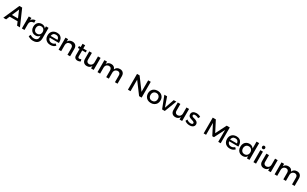

<svg xmlns="http://www.w3.org/2000/svg" viewBox="604 -3963 11772 7369"><g transform="rotate(30 6490.0 -278.0)"><path d="M738.5 0H610.5L543.5 -157.5H191L124.5 0H0.5L309.5 -700H432.5ZM502 -258 367.5 -574 233.5 -258Z M939 0H823V-532H939V-425Q995 -533.5 1122.5 -536.5V-426Q1093.5 -426 1070.5 -420.5Q1014.5 -411.5 977.8 -373.5Q941 -335.5 939 -269.5Z M1422.5 198Q1299 198 1197.5 124L1244 41.5Q1319.5 102 1416 102Q1460 102 1498 86.2Q1536 70.5 1559.5 37.2Q1583 4 1583 -49V-119.5Q1525.5 -25.5 1405 -25.5Q1336 -25.5 1282.5 -56.5Q1229 -87.5 1198.2 -145.2Q1167.5 -203 1167.5 -282.5Q1167.5 -351.5 1193 -408.2Q1218.5 -465 1270.5 -499Q1322.5 -533 1402 -536Q1526 -533.5 1583 -442V-532H1698.5V-71Q1698.5 49.5 1637 119.5Q1567.5 198 1422.5 198ZM1430 -116Q1480.5 -116 1514.5 -138.2Q1548.5 -160.5 1565.8 -197.8Q1583 -235 1583 -279.5Q1583 -325 1564.8 -362.5Q1546.5 -400 1512.2 -422Q1478 -444 1430 -444Q1380 -444 1346.5 -423Q1313 -402 1295.5 -365Q1278 -328 1276 -279.5Q1277 -233.5 1293.2 -196.8Q1309.5 -160 1343 -138Q1376.5 -116 1430 -116Z M2079.5 4.5Q2003.5 4.5 1942 -26.5Q1880.5 -57.5 1844.2 -117.5Q1808 -177.5 1808 -265Q1808 -385 1878.5 -458.2Q1949 -531.5 2077 -536Q2167.5 -536 2224 -499.5Q2280.5 -463 2306.8 -400Q2333 -337 2333 -258.5L2332 -228H1924Q1932 -186 1952.5 -154.8Q1973 -123.5 2007 -105.8Q2041 -88 2089 -88Q2176.5 -88 2238.5 -150L2300.5 -86.5Q2218 4.5 2079.5 4.5ZM2225 -304.5Q2222 -346.5 2205.5 -378.5Q2189 -410.5 2157.5 -428.8Q2126 -447 2077.5 -447Q2007.5 -447 1968.5 -408Q1929.5 -369 1922.5 -304.5Z M2959.5 0H2843.5V-298.5Q2843.5 -361.5 2809.5 -395Q2775.5 -428.5 2716 -428.5Q2640.5 -421.5 2604 -379.8Q2567.5 -338 2566 -273.5V0H2450V-532H2566V-427Q2624 -536.5 2761 -536.5Q2821 -536.5 2865.5 -513.2Q2910 -490 2934.8 -444.5Q2959.5 -399 2959.5 -331Z M3286 5Q3246.5 5 3212 -9.8Q3177.5 -24.5 3156 -59Q3134.5 -93.5 3134.5 -152.5V-428.5H3059V-512H3134.5V-655H3249.5V-512H3406V-428H3249.5V-172Q3249.5 -96 3307.5 -96Q3344.5 -96 3388.5 -119.5L3415.5 -33Q3356 5 3286 5Z M3699.5 4.5Q3609 4.5 3556.5 -49.8Q3504 -104 3504 -201V-532H3620V-233Q3620 -189 3636 -160.5Q3652 -132 3680 -117.8Q3708 -103.5 3743.5 -103.5Q3794.5 -109 3826.8 -132Q3859 -155 3874.2 -190.8Q3889.5 -226.5 3889.5 -270V-532H4005V0H3889.5V-107Q3832.5 4.5 3699.5 4.5Z M5063 0H4947.5V-298.5Q4947.5 -344.5 4930.8 -373.2Q4914 -402 4885.5 -415.5Q4857 -429 4822.5 -429Q4772 -422.5 4739.8 -399.8Q4707.5 -377 4692.2 -341.5Q4677 -306 4677 -262.5V0H4561V-298.5Q4561 -354.5 4531.2 -390.2Q4501.5 -426 4436.5 -429Q4385 -422.5 4352.8 -399.8Q4320.5 -377 4305.2 -341.5Q4290 -306 4290 -262.5V0H4174.5V-532H4290V-426Q4346.5 -535 4481.5 -536.5Q4623 -536.5 4667 -406Q4720.5 -536.5 4868 -536.5Q4926.5 -536.5 4970.5 -512.8Q5014.5 -489 5038.8 -443Q5063 -397 5063 -331Z M5131.5 0Z M6131 0H6018L5638.5 -510V0H5523V-700H5636.5L6016.5 -189V-700H6131Z M6536 4.5Q6449 4.5 6386.8 -31.2Q6324.5 -67 6291.2 -128.2Q6258 -189.5 6258 -266.5Q6258 -347 6292.2 -407.5Q6326.5 -468 6389 -502Q6451.5 -536 6536 -536Q6587.5 -536 6636.8 -520.8Q6686 -505.5 6725.8 -472.5Q6765.5 -439.5 6790.5 -386Q6813.5 -335 6813.5 -266.5Q6813.5 -181 6776.5 -120.2Q6739.5 -59.5 6676.5 -27.5Q6613.5 4.5 6536 4.5ZM6536 -92Q6564 -92 6592.5 -101.2Q6621 -110.5 6644.8 -131Q6668.5 -151.5 6683 -184.5Q6697.5 -217.5 6697.5 -265Q6697.5 -342.5 6652.8 -390Q6608 -437.5 6536 -437.5Q6485 -437.5 6448.8 -414.8Q6412.5 -392 6393.2 -353Q6374 -314 6374 -265Q6374 -185.5 6417.5 -138.8Q6461 -92 6536 -92Z M7157 0H7037.5L6831 -531.5L6952 -532L7099.5 -112.5L7246 -532H7362Z M7620.5 4.5Q7530 4.5 7477.5 -49.8Q7425 -104 7425 -201V-532H7541V-233Q7541 -189 7557 -160.5Q7573 -132 7601 -117.8Q7629 -103.5 7664.5 -103.5Q7715.5 -109 7747.8 -132Q7780 -155 7795.2 -190.8Q7810.5 -226.5 7810.5 -270V-532H7926V0H7810.5V-107Q7753.5 4.5 7620.5 4.5Z M8250 4.5Q8122 4.5 8032.5 -70L8072.5 -150.5Q8157 -83.5 8253.5 -83.5Q8292 -83.5 8317 -97.2Q8342 -111 8344 -143Q8344 -159 8334 -171Q8308 -202.5 8224.5 -224.5Q8163.5 -240.5 8116.5 -269.5Q8059.5 -305.5 8059 -385.5Q8059 -424.5 8075 -453.2Q8091 -482 8118.2 -500.8Q8145.5 -519.5 8181.5 -528.2Q8217.5 -537 8256.5 -537.5Q8359.5 -537.5 8445.5 -483.5L8404 -401Q8322 -448 8250.5 -448Q8167.5 -448 8167.5 -392.5Q8167.5 -365.5 8193.2 -347.5Q8219 -329.5 8277.5 -317.5Q8310.5 -308.5 8342.2 -296.5Q8374 -284.5 8399 -265.8Q8424 -247 8439.8 -220Q8455.5 -193 8456 -154Q8456 -116.5 8441.2 -87.2Q8426.5 -58 8399.5 -37.5Q8372.5 -17 8334.5 -6.2Q8296.5 4.5 8250 4.5Z M8487 0Z M9634 0H9525.5L9525 -528L9293.5 -72.5H9219.5L8986.5 -528V0H8878.5V-700H9015L9257.5 -230L9497.5 -700H9634Z M10032.5 4.5Q9956.5 4.5 9895 -26.5Q9833.5 -57.5 9797.2 -117.5Q9761 -177.5 9761 -265Q9761 -385 9831.5 -458.2Q9902 -531.5 10030 -536Q10120.5 -536 10177 -499.5Q10233.5 -463 10259.8 -400Q10286 -337 10286 -258.5L10285 -228H9877Q9885 -186 9905.5 -154.8Q9926 -123.5 9960 -105.8Q9994 -88 10042 -88Q10129.5 -88 10191.5 -150L10253.5 -86.5Q10171 4.5 10032.5 4.5ZM10178 -304.5Q10175 -346.5 10158.5 -378.5Q10142 -410.5 10110.5 -428.8Q10079 -447 10030.5 -447Q9960.5 -447 9921.5 -408Q9882.5 -369 9875.5 -304.5Z M10607.5 5Q10535 5 10477.5 -26.5Q10420 -58 10386.8 -118.8Q10353.5 -179.5 10353.5 -267.5Q10353.5 -355.5 10387.8 -415.5Q10422 -475.5 10479.2 -506.2Q10536.5 -537 10605 -537Q10732.5 -537 10795 -435.5V-742H10910.5V0H10795V-96Q10733.5 5 10607.5 5ZM10633 -90.5Q10679.5 -90.5 10716 -111.8Q10752.5 -133 10773.8 -172.2Q10795 -211.5 10795 -264.5Q10795 -342.5 10749.5 -390.8Q10704 -439 10633 -439Q10580 -439 10544.2 -415.8Q10508.5 -392.5 10489.8 -353.2Q10471 -314 10469.5 -264.5Q10469.5 -215.5 10488.2 -176Q10507 -136.5 10543.2 -113.5Q10579.5 -90.5 10633 -90.5Z M11142.5 -614.5Q11109.5 -614.5 11092.5 -635.5Q11075.5 -656.5 11075.5 -684Q11075.5 -714.5 11094 -734.2Q11112.5 -754 11142.5 -754Q11172 -754 11191 -734Q11210 -714 11210 -684Q11210 -656.5 11193 -635.5Q11176 -614.5 11142.5 -614.5ZM11200.5 0H11085V-532H11200.5Z M11548 4.5Q11457.5 4.5 11405 -49.8Q11352.5 -104 11352.5 -201V-532H11468.5V-233Q11468.5 -189 11484.5 -160.5Q11500.5 -132 11528.5 -117.8Q11556.5 -103.5 11592 -103.5Q11643 -109 11675.2 -132Q11707.5 -155 11722.8 -190.8Q11738 -226.5 11738 -270V-532H11853.5V0H11738V-107Q11681 4.5 11548 4.5Z M12911.5 0H12796V-298.5Q12796 -344.5 12779.2 -373.2Q12762.5 -402 12734 -415.5Q12705.5 -429 12671 -429Q12620.5 -422.5 12588.2 -399.8Q12556 -377 12540.8 -341.5Q12525.5 -306 12525.5 -262.5V0H12409.5V-298.5Q12409.5 -354.5 12379.8 -390.2Q12350 -426 12285 -429Q12233.5 -422.5 12201.2 -399.8Q12169 -377 12153.8 -341.5Q12138.5 -306 12138.5 -262.5V0H12023V-532H12138.5V-426Q12195 -535 12330 -536.5Q12471.5 -536.5 12515.5 -406Q12569 -536.5 12716.5 -536.5Q12775 -536.5 12819 -512.8Q12863 -489 12887.2 -443Q12911.5 -397 12911.5 -331Z"/></g></svg>

Font: Argentum Novus Medium
Style: Regular
Weight: 500
Designer: Julieta Ulanovsky (font) & Cristiano Sobral (main changes)
Foundry: Julieta Ulanovsky (font) & Cristiano Sobral (main changes)
Version: Version 3.00;November 27, 2020;FontCreator 13.0.0.2655 64-bi